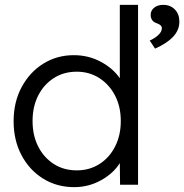

<svg xmlns="http://www.w3.org/2000/svg" viewBox="-20 -760 758 790"><path d="M285 10Q214 10 157.5 -25Q101 -60 68.5 -121.5Q36 -183 36 -261Q36 -340 69 -401.5Q102 -463 158 -498Q214 -533 284 -533Q344 -533 394.5 -506Q445 -479 473 -438V-740H548V0H474L473 -89Q447 -47 396 -18.5Q345 10 285 10ZM296 -59Q348 -59 389 -85Q430 -111 453.5 -157Q477 -203 477 -262Q477 -321 453.5 -366.5Q430 -412 389 -438.5Q348 -465 296 -465Q242 -465 201 -438.5Q160 -412 137 -366.5Q114 -321 114 -262Q114 -203 137 -157.5Q160 -112 201 -85.5Q242 -59 296 -59ZM618 -560 596 -593Q618 -603 632 -616.5Q646 -630 646 -644Q646 -657 626 -664Q600 -672 600 -699Q600 -717 614.5 -728.5Q629 -740 652 -740Q681 -740 699.5 -721Q718 -702 718 -671Q718 -636 692 -608.5Q666 -581 618 -560Z"/></svg>

Font: Lexend Light
Style: Regular
Weight: 300
Designer: Bonnie Shaver-Troup, Thomas Jockin
Foundry: Lexend
Version: Version 1.007; ttfautohint (v1.8.3)